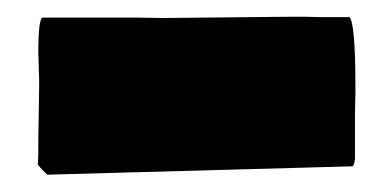

<svg xmlns="http://www.w3.org/2000/svg" viewBox="-20 -378 459 225"><path d="M396.5 -268.6 396 -248V-191.9Q395 -183.1 392.6 -183.1L35.6 -173.3Q29.3 -178.7 24.4 -185.1Q24.4 -185.1 24.9 -198.7V-213.4L25.9 -276.9V-284.2L24.9 -316.4Q24.9 -357.4 30.3 -357.4H138.2L172.9 -356.9L321.3 -358.4H337.9L356.4 -357.9H389.6Q396.5 -350.6 396.5 -275.4Z"/></svg>

Font: Bowlby One
Style: Regular
Weight: 400
Designer: vernon adams
Foundry: vernon adams
Version: Version 1.001